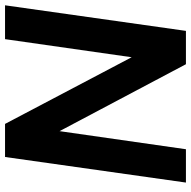

<svg xmlns="http://www.w3.org/2000/svg" viewBox="-18 -722 740 743"><g transform="rotate(-90 351.5 -350.0)"><path d="M17 0 116 -700H244L502 -210L572 -700H703L604 0H475L216 -489L146 0Z"/></g></svg>

Font: Host Grotesk
Style: Bold Italic
Weight: 700
Italic angle: -8°
Designer: Doğukan Karapınar
Foundry: Element Type
Version: Version 1.003; ttfautohint (v1.8.4.7-5d5b)